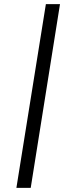

<svg xmlns="http://www.w3.org/2000/svg" viewBox="-20 -725 362 925"><path d="M59 180 201 -705H269L128 180Z"/></svg>

Font: Nunito Sans 10pt Expanded Light
Style: Italic
Weight: 300
Width: 7
Italic angle: -9°
Designer: Vernon Adams
Foundry: Vernon Adams
Version: Version 3.101;gftools[0.9.27]